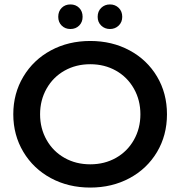

<svg xmlns="http://www.w3.org/2000/svg" viewBox="-20 -838 814 867"><path d="M387.5 9Q289 9 210 -33.5Q131 -76 85.5 -152Q40 -228 40 -322Q40 -416 85.5 -492Q131 -568 210 -610.5Q289 -653 387.5 -653Q486 -653 565 -610.5Q644 -568 689 -492.5Q734 -417 734 -322Q734 -227 689 -151.5Q644 -76 565 -33.5Q486 9 387.5 9ZM387.5 -96Q452 -96 503.5 -125Q555 -154 584.5 -206Q614 -258 614 -322Q614 -386 584.5 -438Q555 -490 503.5 -519Q452 -548 387.5 -548Q323 -548 271.5 -519Q220 -490 190.5 -438Q161 -386 161 -322Q161 -258 190.5 -206Q220 -154 271.5 -125Q323 -96 387.5 -96ZM243 -762Q243 -787 258.5 -802.5Q274 -818 298 -818Q322 -818 337.5 -802.5Q353 -787 353 -762Q353 -738 337.5 -722.5Q322 -707 298 -707Q274 -707 258.5 -722.5Q243 -738 243 -762ZM421 -762Q421 -787 437 -802.5Q453 -818 476.5 -818Q500 -818 516 -802.5Q532 -787 532 -762Q532 -738 516 -722.5Q500 -707 476.5 -707Q453 -707 437 -722.5Q421 -738 421 -762Z"/></svg>

Font: Montserrat Ace
Style: Bold
Weight: 600
Designer: Julieta Ulanovsky
Foundry: Julieta Ulanovsky
Version: Version 1